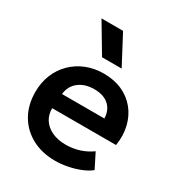

<svg xmlns="http://www.w3.org/2000/svg" viewBox="-183 -882 945 1018"><g transform="rotate(30 290.0 -373.5)"><path d="M305 15Q223.5 15 162 -18.2Q100.5 -51.5 66.2 -111Q32 -170.5 32 -249.5Q32 -307.5 51.8 -356Q71.5 -404.5 107.8 -440.2Q144 -476 192.8 -495.5Q241.5 -515 299.5 -515Q362.5 -515 412 -492.8Q461.5 -470.5 494.2 -430.2Q527 -390 540.2 -336.2Q553.5 -282.5 543.5 -219H152.5Q152 -179.5 171.2 -150Q190.5 -120.5 226.2 -103.8Q262 -87 310.5 -87Q353.5 -87 393 -99.5Q432.5 -112 466.5 -136.5L511.5 -47Q488 -28 453 -14Q418 0 379.2 7.5Q340.5 15 305 15ZM160 -310H419.5Q418 -360.5 386 -389.2Q354 -418 296.5 -418Q239.5 -418 202.5 -389.2Q165.5 -360.5 160 -310ZM246.5 -585 141 -762H273L366.5 -585Z"/></g></svg>

Font: Geologica Thin Roman Medium
Style: Regular
Weight: 500
Version: Version 1.010;gftools[0.9.28]